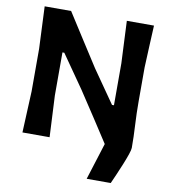

<svg xmlns="http://www.w3.org/2000/svg" viewBox="-96 -795 949 1069"><g transform="rotate(10 378.5 -260.5)"><path d="M466.5 192Q482.5 141 498.8 89.5Q515 38 532 -16Q491.5 -78.5 447.8 -145.5Q404 -212.5 352 -291L222 -477.5H211.5V-233.5Q215 -166.5 217.5 -112.2Q220 -58 223 0H69.5Q72 -57.5 74.5 -112Q77 -166.5 80 -233.5V-474.5Q77 -544 74.5 -599Q72 -654 69.5 -713H219Q269 -634.5 315 -562.8Q361 -491 405.5 -422L534 -237.5H545V-474.5Q541.5 -544 539.2 -599Q537 -654 534 -713H687.5Q684.5 -654 682 -599Q679.5 -544 676.5 -474.5V-282.5Q676.5 -216 680.2 -150Q684 -84 684 -21Q684 -10.5 674.8 16.8Q665.5 44 651.8 77.5Q638 111 624.5 142.2Q611 173.5 602.5 192Z"/></g></svg>

Font: Commissioner Loud SemiBold
Style: Regular
Weight: 600
Designer: Kostas Bartsokas
Foundry: Kostas Bartsokas
Version: Version 1.000; ttfautohint (v1.8.3)